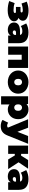

<svg xmlns="http://www.w3.org/2000/svg" viewBox="2212 -2811 803 5267"><g transform="rotate(90 2613.5 -177.5)"><path d="M564 -166Q564 -109 524 -68.5Q484 -28 416 -7.5Q348 13 265 13Q124 13 9 -29L66 -178Q151 -147 259 -147Q295 -147 316 -156Q337 -165 337 -184Q337 -200 327.5 -206.5Q318 -213 295 -213H170V-339H274Q299 -339 310.5 -346Q322 -353 322 -369Q322 -385 306 -393Q290 -401 251 -401Q176 -401 76 -367L25 -510Q152 -559 268 -559Q391 -559 470 -518.5Q549 -478 549 -401Q549 -365 528 -334Q507 -303 471 -284Q515 -268 539.5 -237.5Q564 -207 564 -166Z M1165 -294V0H955V-72Q916 10 800 10Q751 10 713.5 -3Q676 -16 650 -39Q624 -62 610.5 -93Q597 -124 597 -160Q597 -241 658.5 -283Q720 -325 847 -325H938Q928 -389 835 -389Q798 -389 760 -377.5Q722 -366 695 -346L623 -495Q647 -510 676 -521.5Q705 -533 737 -541Q769 -549 802.5 -553Q836 -557 869 -557Q1014 -557 1089.5 -493Q1165 -429 1165 -294ZM939 -178V-216H883Q814 -216 814 -170Q814 -151 828.5 -138.5Q843 -126 868 -126Q892 -126 911 -139Q930 -152 939 -178Z M1844 -547V0H1619V-371H1482V0H1257V-547Z M1914 -274Q1914 -336 1938 -388Q1962 -440 2004.5 -477.5Q2047 -515 2105 -536Q2163 -557 2232 -557Q2301 -557 2359.5 -536Q2418 -515 2460.5 -477.5Q2503 -440 2526.5 -388Q2550 -336 2550 -274Q2550 -212 2526.5 -160Q2503 -108 2460.5 -70Q2418 -32 2359.5 -11Q2301 10 2232 10Q2163 10 2105 -11Q2047 -32 2004.5 -70Q1962 -108 1938 -160Q1914 -212 1914 -274ZM2321 -274Q2321 -325 2296 -353Q2271 -381 2232 -381Q2193 -381 2168 -353Q2143 -325 2143 -274Q2143 -223 2168 -194.5Q2193 -166 2232 -166Q2271 -166 2296 -194.5Q2321 -223 2321 -274Z M3249 -273Q3249 -208 3228 -156Q3207 -104 3171 -67Q3135 -30 3087 -10Q3039 10 2985 10Q2895 10 2846 -37V194H2620V-547H2835V-502Q2884 -557 2985 -557Q3039 -558 3087 -537.5Q3135 -517 3171.5 -479.5Q3208 -442 3229 -389.5Q3250 -337 3249 -273ZM3020 -273Q3020 -324 2995 -352.5Q2970 -381 2931 -381Q2892 -381 2867 -352.5Q2842 -324 2842 -273Q2842 -222 2867 -194Q2892 -166 2931 -166Q2970 -166 2995 -194Q3020 -222 3020 -273Z M3925 -547 3700 11Q3679 65 3652.5 101.5Q3626 138 3593.5 161Q3561 184 3521.5 194Q3482 204 3436 204Q3390 204 3343.5 190.5Q3297 177 3270 155L3345 0Q3362 13 3383.5 21Q3405 29 3425 29Q3462 29 3481 7L3251 -547H3483L3596 -254L3711 -547Z M4244 -182H4201V0H3975V-547H4201V-355H4250L4370 -547H4608L4432 -285L4619 0H4353Z M5188 -294V0H4978V-72Q4939 10 4823 10Q4774 10 4736.5 -3Q4699 -16 4673 -39Q4647 -62 4633.5 -93Q4620 -124 4620 -160Q4620 -241 4681.5 -283Q4743 -325 4870 -325H4961Q4951 -389 4858 -389Q4821 -389 4783 -377.5Q4745 -366 4718 -346L4646 -495Q4670 -510 4699 -521.5Q4728 -533 4760 -541Q4792 -549 4825.5 -553Q4859 -557 4892 -557Q5037 -557 5112.5 -493Q5188 -429 5188 -294ZM4962 -178V-216H4906Q4837 -216 4837 -170Q4837 -151 4851.5 -138.5Q4866 -126 4891 -126Q4915 -126 4934 -139Q4953 -152 4962 -178Z"/></g></svg>

Font: CMG Sans Black
Style: Regular
Weight: 900
Designer: Julieta Ulanovsky
Foundry: Julieta Ulanovsky
Version: Version 7.200